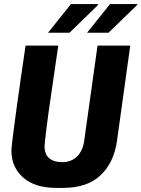

<svg xmlns="http://www.w3.org/2000/svg" viewBox="-20 -909 692 939"><path d="M255 10Q151 10 93.5 -40.5Q36 -91 36 -172Q36 -183 39 -209.5Q42 -236 47.5 -278Q53 -320 61 -379Q69 -438 80 -514.5Q91 -591 105 -686H265Q248 -569 236 -487.5Q224 -406 216.5 -352.5Q209 -299 205.5 -267.5Q202 -236 200 -219.5Q198 -203 198 -194Q198 -154 221 -135Q244 -116 283 -116Q330 -116 358 -145Q386 -174 392 -222L457 -686H617L552 -219Q537 -114 472 -52Q407 10 287 10ZM406 -749 518 -889H650L652 -886L511 -749ZM215 -749 327 -889H456L461 -886L320 -749Z"/></svg>

Font: Chivo Mono Medium
Style: Bold Italic
Weight: 700
Italic angle: -8.05°
Monospace: yes
Version: Version 1.008